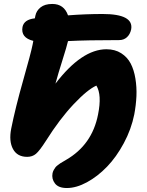

<svg xmlns="http://www.w3.org/2000/svg" viewBox="-20 -760 738 962"><path d="M314.9 182.1Q272.9 182.1 255.4 159.2Q237.8 136.2 243.2 107.9Q245.1 99.1 249.5 91.3Q253.9 83.5 257.8 78.4Q261.7 73.2 270.5 66.7Q279.3 60.1 283 57.6Q286.6 55.2 297.9 48.8Q309.1 42.5 311 41Q441.4 -34.2 471.2 -186Q491.2 -284.7 462.9 -331.1Q418.5 -311.5 348.9 -237.8Q279.3 -164.1 210 -54.2Q178.2 -4.4 160.2 10.7Q142.1 25.9 116.2 25.9Q66.4 25.9 45.2 -13.2Q23.9 -52.2 36.1 -115.2Q57.1 -220.2 95.9 -356.9Q134.8 -493.7 143.1 -535.2Q144.5 -540 147 -555.2Q83 -570.8 92.8 -625Q100.6 -662.1 153.8 -668L154.8 -668.9Q157.2 -678.7 157.2 -681.2Q162.1 -706.1 183.3 -723.1Q204.6 -740.2 242.2 -740.2Q300.8 -740.2 320.8 -683.1Q410.2 -689.9 494.1 -689.9Q650.9 -689.9 637.2 -612.8Q631.8 -587.9 616 -573.5Q600.1 -559.1 577.1 -559.1Q417.5 -559.1 320.8 -554.2Q314.9 -528.3 293.2 -459.7Q271.5 -391.1 257.8 -340.8Q389.6 -513.2 513.2 -513.2Q556.2 -513.2 587.2 -493.4Q618.2 -473.6 634.8 -441.7Q651.4 -409.7 658.4 -366.5Q665.5 -323.2 663.6 -278.6Q661.6 -233.9 652.8 -187Q637.7 -111.8 600.3 -42.5Q563 26.9 516.1 75.4Q469.2 124 415.8 153.1Q362.3 182.1 314.9 182.1Z"/></svg>

Font: Shantell Sans Irregular Bouncy
Style: Italic
Weight: 800
Italic angle: -11.31°
Designer: Stephen Nixon, Anya Danilova, Shantell Martin
Foundry: Arrow Type
Version: Version 1.006;[9816181b4]